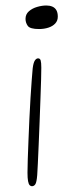

<svg xmlns="http://www.w3.org/2000/svg" viewBox="-20 -652 278 681"><path d="M93 8.5Q89 8.5 85.2 4.8Q81.5 1 79.5 -9.5Q77.5 -20 77.5 -39.5Q77.5 -57.5 78.5 -87.5Q79.5 -117.5 81 -154.2Q82.5 -191 84.2 -229.8Q86 -268.5 88.2 -304.2Q90.5 -340 92.5 -367.8Q94.5 -395.5 96 -410Q98.5 -429.5 103.5 -437.2Q108.5 -445 115 -445Q122 -445 124.2 -437.8Q126.5 -430.5 126.5 -412Q126.5 -400 125.8 -370.5Q125 -341 123.5 -301.8Q122 -262.5 120.5 -220.2Q119 -178 117.2 -139Q115.5 -100 114.2 -71.2Q113 -42.5 112 -31Q110 -6 105.5 1.2Q101 8.5 93 8.5ZM118.5 -549Q86.5 -549 78.5 -560.2Q70.5 -571.5 70.5 -585Q70.5 -601.5 82.5 -612Q94.5 -622.5 111.8 -627.5Q129 -632.5 144.5 -632.5Q156.5 -632.5 165.8 -628.5Q175 -624.5 180 -615.8Q185 -607 185 -593Q185 -578.5 176 -568.8Q167 -559 151.8 -554Q136.5 -549 118.5 -549Z"/></svg>

Font: Gluten Thin
Style: Regular
Weight: 100
Designer: Tyler Finck
Foundry: Etcetera Type Company
Version: Version 1.300